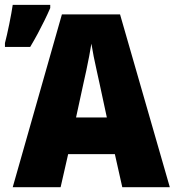

<svg xmlns="http://www.w3.org/2000/svg" viewBox="-20 -775 723 795"><path d="M486.3 0 455.6 -136.7H262.2L231 0H32.7L236.3 -715.3H477.1L683.1 0ZM422.4 -288.6 392.6 -427.2Q387.7 -450.2 380.9 -480.5Q374 -510.7 367.9 -541.3Q361.8 -571.8 358.4 -594.2Q355 -572.3 349.4 -543Q343.8 -513.7 337.4 -483.4Q331.1 -453.1 325.2 -428.2L294.9 -288.6ZM0.5 -580.6V-596.7Q3.9 -609.9 8.8 -630.9Q13.7 -651.9 18.3 -675Q22.9 -698.2 26.9 -719.7Q30.8 -741.2 32.7 -754.9H188V-741.7Q176.8 -715.8 163.8 -689.5Q150.9 -663.1 136.5 -636.2Q122.1 -609.4 105 -580.6Z"/></svg>

Font: Open Sans SemiCondensed ExtraBold
Style: Regular
Weight: 800
Width: 4
Designer: Monotype Design Team
Foundry: Monotype Imaging Inc.
Version: Version 3.000